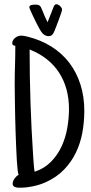

<svg xmlns="http://www.w3.org/2000/svg" viewBox="-20 -872 431 905"><path d="M377.4 -349.6Q377.4 -297.4 368.2 -246.8Q358.9 -196.3 337.6 -152.3Q316.4 -108.4 281.7 -72.5Q247.1 -36.6 196.8 -13.7Q184.1 -7.8 169.2 -2.9Q154.3 2 138.4 5.4Q122.6 8.8 106.9 10.7Q91.3 12.7 77.6 12.7Q72.3 12.7 65.7 12.5Q59.1 12.2 53.2 10.5Q47.4 8.8 43.5 4.9Q39.6 1 39.6 -5.9Q39.6 -11.7 42 -18.1Q44.4 -24.4 48.6 -30.3Q52.7 -36.1 57.6 -40.8Q62.5 -45.4 67.9 -47.9Q65.4 -51.8 63.2 -69.8Q61 -87.9 59.3 -115.7Q57.6 -143.6 56.2 -178Q54.7 -212.4 53.5 -249Q52.2 -285.6 51.5 -322Q50.8 -358.4 50.3 -389.2Q49.8 -419.9 49.6 -442.6Q49.3 -465.3 49.3 -475.6Q49.3 -521.5 50.8 -565.9Q52.2 -610.4 52.2 -656.2Q46.9 -656.2 42.2 -659.2Q37.6 -662.1 37.6 -668Q37.6 -675.8 41.5 -682.4Q45.4 -689 51.5 -693.8Q57.6 -698.7 65.2 -701.4Q72.8 -704.1 79.6 -704.1Q86.4 -704.1 92.8 -702.9Q99.1 -701.7 106 -700.2Q170.9 -684.6 221.7 -652.8Q272.5 -621.1 306.9 -575.7Q341.3 -530.3 359.4 -473.1Q377.4 -416 377.4 -349.6ZM305.2 -358.4Q305.2 -407.2 293.5 -450.4Q281.7 -493.7 258.5 -529.5Q235.4 -565.4 200.4 -593Q165.5 -620.6 119.6 -638.7V-636.7Q119.6 -510.7 123.8 -387Q127.9 -263.2 136.2 -137.7Q137.7 -118.7 138.9 -99.9Q140.1 -81.1 143.1 -62.5Q189 -77.6 220.2 -109.4Q251.5 -141.1 270.3 -181.9Q289.1 -222.7 297.1 -268.8Q305.2 -314.9 305.2 -358.4ZM118.2 -838.4Q118.2 -842.3 121.1 -844.7Q124 -847.2 128.4 -848.4Q132.8 -849.6 137.2 -849.9Q141.6 -850.1 144.5 -850.1Q148.9 -850.1 154.3 -849.9Q159.7 -849.6 164.1 -847.2Q169.9 -844.2 172.4 -838.9Q174.8 -833.5 177.7 -827.6Q183.6 -812 190.2 -796.9Q196.8 -781.7 204.1 -767.1Q210.9 -784.2 217.8 -801.5Q224.6 -818.8 231.4 -836.4Q232.9 -840.8 234.6 -844Q236.3 -847.2 240.2 -850.1Q241.2 -852.1 245.1 -852.1Q249.5 -852.1 254.4 -849.6Q259.3 -847.2 263.2 -843.5Q267.1 -839.8 269.8 -835.4Q272.5 -831.1 272.5 -826.7Q272.5 -822.8 267.6 -808.3Q262.7 -793.9 256.3 -776.9Q250 -759.8 243.9 -744.1Q237.8 -728.5 235.4 -723.1Q231.4 -712.9 225.3 -707.3Q219.2 -701.7 208 -701.7Q200.7 -701.7 194.3 -704.8Q188 -708 182.6 -712.4Q173.8 -722.2 167.5 -733.6Q161.1 -745.1 155.3 -756.3Q152.8 -760.7 147 -772.9Q141.1 -785.2 134.5 -798.8Q127.9 -812.5 123 -824Q118.2 -835.4 118.2 -838.4Z"/></svg>

Font: Just Another Hand
Style: Regular
Weight: 400
Designer: Astigmatic (AOETI)
Foundry: Astigmatic (AOETI)
Version: Version 1.001